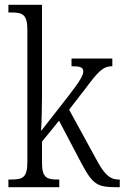

<svg xmlns="http://www.w3.org/2000/svg" viewBox="-20 -780 519 800"><path d="M15 0H227V-32H222C176 -32 155 -38 155 -102V-190L226 -277L318 -102C367 -10 385 0 468 0H479V-32H474C435 -32 412 -58 379 -120L268 -323L333 -407C387 -479 407 -504 448 -504V-536H278V-504C313 -504 327 -500 327 -483C327 -467 315 -444 262 -376L151 -234C153 -258 155 -336 155 -374V-760H15V-728H26C73 -728 94 -721 94 -656V-105C94 -39 74 -32 25 -32H15Z"/></svg>

Font: Noto Serif Devanagari Condensed Light
Style: Regular
Weight: 300
Width: 3
Designer: Universal Thirst, Indian Type Foundry and the Monotype Design Team
Foundry: Monotype Imaging Inc.
Version: Version 2.004